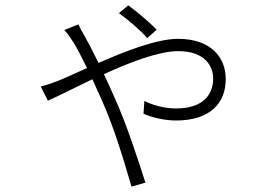

<svg xmlns="http://www.w3.org/2000/svg" viewBox="-20 -636 1040 717"><path d="M565 -525C537 -555 485 -597 459 -616L424 -587C460 -561 502 -525 530 -494ZM220 -524C233 -511 247 -489 256 -475C267 -457 285 -423 305 -382C258 -361 218 -342 191 -332C176 -326 156 -319 132 -313L159 -260C195 -276 256 -307 325 -340C337 -313 350 -285 362 -258C409 -152 445 -28 471 61L523 46C496 -38 453 -173 405 -278C394 -303 381 -331 368 -359C466 -404 574 -445 645 -445C747 -445 776 -388 776 -342C776 -289 745 -231 637 -231C591 -231 547 -245 519 -259L516 -211C544 -199 591 -186 637 -186C765 -186 823 -251 823 -341C823 -423 766 -491 645 -491C566 -491 448 -445 348 -401C328 -442 308 -480 294 -505C286 -518 279 -531 273 -545Z"/></svg>

Font: Noto Sans CJK Light
Style: Regular
Weight: 300
Designer: Ryoko NISHIZUKA (kana & ideographs); Paul D. Hunt (Latin, Greek & Cyrillic); Wenlong ZHANG (bopomofo); Sandoll Communica
Foundry: Adobe Systems Incorporated
Version: Version 1.000;PS 1;hotconv 1.0.78;makeotf.lib2.5.61930